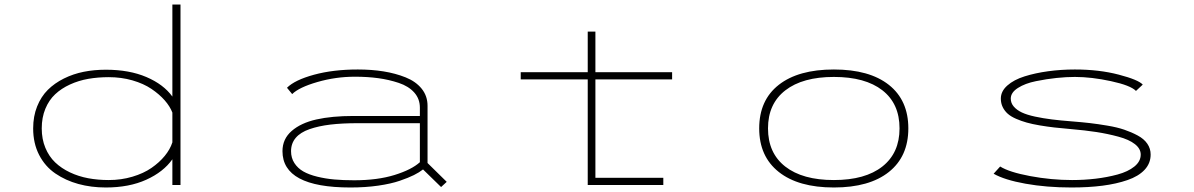

<svg xmlns="http://www.w3.org/2000/svg" viewBox="-20 -820 5290 851"><path d="M449 -511Q553 -511 629 -478.5Q705 -446 744 -392V-800H780V0H744V-114Q704.5 -58 628.5 -23.5Q552.5 11 449 11Q384 11 327.5 -4.5Q271 -20 225.5 -51Q180 -82 153.5 -133.2Q127 -184.5 127 -251Q127 -304.5 144.5 -348.2Q162 -392 192 -421.8Q222 -451.5 263.2 -472Q304.5 -492.5 351 -501.8Q397.5 -511 449 -511ZM165 -251Q165 -203.5 181 -165Q197 -126.5 224.5 -100.2Q252 -74 290 -56Q328 -38 371 -30Q414 -22 462 -22Q517.5 -22 567 -36.8Q616.5 -51.5 651.5 -75.8Q686.5 -100 710.2 -129Q734 -158 744 -189V-321Q733.5 -348.5 709.8 -375.5Q686 -402.5 651.2 -426Q616.5 -449.5 567 -463.8Q517.5 -478 462 -478Q414 -478 371.2 -470.5Q328.5 -463 290.2 -445.5Q252 -428 224.5 -402.2Q197 -376.5 181 -337.8Q165 -299 165 -251Z M1566 -512Q1627.5 -512 1680.2 -503.5Q1733 -495 1778 -477Q1823 -459 1849 -426.8Q1875 -394.5 1875 -351V-97.5L1960 -14L1935 9L1855 -69Q1838.5 -56 1814.5 -44Q1790.5 -32 1752 -18.8Q1713.5 -5.5 1656.5 2.8Q1599.5 11 1533 11Q1232 11 1232 -150Q1232 -204 1272.8 -239.5Q1313.5 -275 1382.2 -290.5Q1451 -306 1547 -306H1841V-343Q1841 -382 1816 -410Q1791 -438 1747.5 -452.5Q1704 -467 1656.5 -473.5Q1609 -480 1553 -480Q1468 -480 1386.8 -456.5Q1305.5 -433 1275 -403L1252 -431Q1286.5 -465.5 1371.8 -488.8Q1457 -512 1566 -512ZM1550 -21Q1653.5 -21 1729 -44.5Q1804.5 -68 1841 -101V-274H1566Q1496.5 -274 1444.2 -267.8Q1392 -261.5 1351.8 -247.5Q1311.5 -233.5 1290.8 -209Q1270 -184.5 1270 -150Q1270 -120 1284.8 -97.2Q1299.5 -74.5 1324.2 -60.2Q1349 -46 1385.8 -37Q1422.5 -28 1462 -24.5Q1501.5 -21 1550 -21Z M2288 -468V-500H2585V-680H2619V-500H2959V-468H2619V-32H2920V0H2585V-468Z M3345 -251Q3345 -376 3431.8 -444Q3518.5 -512 3676 -512Q3833.5 -512 3919.8 -443.8Q4006 -375.5 4006 -251Q4006 -126.5 3919.8 -57.8Q3833.5 11 3676 11Q3518.5 11 3431.8 -57.8Q3345 -126.5 3345 -251ZM3967 -251Q3967 -360.5 3891 -419.8Q3815 -479 3676 -479Q3537.5 -479 3460.8 -419.5Q3384 -360 3384 -251Q3384 -141.5 3460.5 -81.8Q3537 -22 3676 -22Q3815 -22 3891 -82Q3967 -142 3967 -251Z M4729 11Q4618.5 11 4525.2 -5.8Q4432 -22.5 4384 -50L4413 -82Q4452.5 -57 4546 -39.5Q4639.5 -22 4732 -22Q4785.5 -22 4836.2 -28Q4887 -34 4933.2 -46.5Q4979.5 -59 5007.8 -81.8Q5036 -104.5 5036 -135Q5036 -161 5010.2 -181.2Q4984.5 -201.5 4937.2 -214.2Q4890 -227 4839.8 -234.8Q4789.5 -242.5 4725 -248Q4684 -251.5 4653.2 -255Q4622.5 -258.5 4588.5 -264.2Q4554.5 -270 4530.5 -276.8Q4506.5 -283.5 4483.5 -293.5Q4460.5 -303.5 4446.5 -316Q4432.5 -328.5 4424.2 -345.5Q4416 -362.5 4416 -383Q4416 -415.5 4444.8 -441Q4473.5 -466.5 4521.2 -481.5Q4569 -496.5 4625.8 -504.2Q4682.5 -512 4744 -512Q4851.5 -512 4938.5 -489.2Q5025.5 -466.5 5045 -445L5015 -417Q4991 -441.5 4904.5 -460.2Q4818 -479 4744 -479Q4707 -479 4663.2 -474.5Q4619.5 -470 4571.5 -460.2Q4523.5 -450.5 4491.8 -430.2Q4460 -410 4460 -383Q4460 -363 4473.5 -347.5Q4487 -332 4509.2 -321.5Q4531.5 -311 4567.5 -303.2Q4603.5 -295.5 4641.2 -290.8Q4679 -286 4731 -282Q4775.5 -278.5 4810.2 -274.5Q4845 -270.5 4888.2 -263.2Q4931.5 -256 4963 -245.2Q4994.5 -234.5 5022.5 -219.5Q5050.5 -204.5 5065.2 -183Q5080 -161.5 5080 -135Q5080 -96 5053 -67.2Q5026 -38.5 4977.2 -21.8Q4928.5 -5 4866.8 3Q4805 11 4729 11Z"/></svg>

Font: League Mono Extended Thin
Style: Regular
Weight: 100
Width: 9
Designer: Tyler Finck
Foundry: The League of Moveable Type / Tyler Finck
Version: Version 2.210